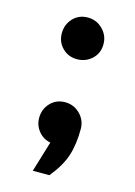

<svg xmlns="http://www.w3.org/2000/svg" viewBox="-92 -500 462 659"><g transform="rotate(15 139.0 -170.5)"><path d="M124 -1Q98 -6 81.5 -26.5Q65 -47 65 -73Q65 -104 85.5 -126Q106 -148 138 -148Q169 -148 191 -126Q213 -104 213 -73Q213 -17 199.5 23.5Q186 64 150 108H91ZM65 -374Q65 -405 85.5 -427Q106 -449 138 -449Q169 -449 191 -427Q213 -405 213 -374Q213 -342 191 -321.5Q169 -301 138 -301Q107 -301 86 -322Q65 -343 65 -374Z"/></g></svg>

Font: PostBus
Style: Regular
Weight: 400
Designer: Peter Wiegel
Version: Version 1.001